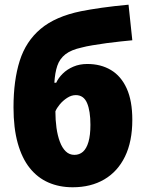

<svg xmlns="http://www.w3.org/2000/svg" viewBox="-20 -789 624 819"><path d="M37.6 -331.1Q37.6 -445.8 64 -529.3Q90.3 -612.8 153.3 -665.8Q216.3 -718.8 325.7 -741.2Q362.3 -748.5 414.1 -755.9Q465.8 -763.2 528.3 -769L544.4 -617.2Q524.9 -615.2 495.6 -612.3Q466.3 -609.4 434.6 -605Q402.8 -600.6 374.8 -595.9Q346.7 -591.3 329.1 -586.4Q283.7 -576.7 259 -557.4Q234.4 -538.1 224.4 -508.3Q214.4 -478.5 211.9 -436H219.7Q229 -456.5 247.6 -474.9Q266.1 -493.2 292.7 -504.6Q319.3 -516.1 352.5 -516.1Q410.2 -516.1 453.4 -490.2Q496.6 -464.4 520.5 -411.6Q544.4 -358.9 544.4 -277.8Q544.4 -185.5 513.2 -121.3Q481.9 -57.1 424.8 -23.7Q367.7 9.8 290 9.8Q232.9 9.8 186.5 -10.5Q140.1 -30.8 106.9 -72.3Q73.7 -113.8 55.7 -178.2Q37.6 -242.7 37.6 -331.1ZM297.4 -128.4Q318.8 -128.4 334 -141.8Q349.1 -155.3 357.4 -183.8Q365.7 -212.4 365.7 -256.8Q365.7 -315.9 351.3 -349.6Q336.9 -383.3 303.2 -383.3Q284.7 -383.3 266.6 -371.6Q248.5 -359.9 235.1 -343.8Q221.7 -327.6 216.3 -314Q216.3 -277.3 220.9 -243.9Q225.6 -210.4 235.4 -184.3Q245.1 -158.2 260.5 -143.3Q275.9 -128.4 297.4 -128.4Z"/></svg>

Font: Open Sans SemiCondensed ExtraBold
Style: Regular
Weight: 800
Width: 4
Designer: Monotype Design Team
Foundry: Monotype Imaging Inc.
Version: Version 3.000